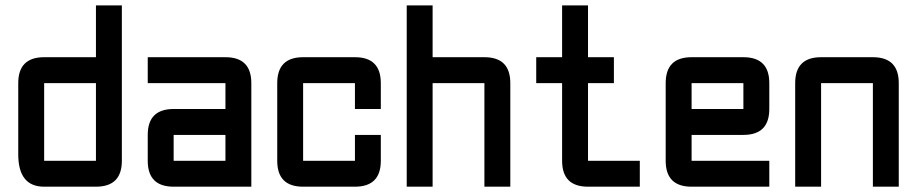

<svg xmlns="http://www.w3.org/2000/svg" viewBox="-20 -704 3458 724"><path d="M439.5 -97.7Q439.5 0 341.8 0H146.5Q48.8 0 48.8 -122.1V-390.6Q48.8 -488.3 146.5 -488.3H341.8V-683.6H439.5ZM146.5 -97.7H341.8V-390.6H146.5Z M927.7 0H634.8Q537.1 0 537.1 -97.7V-195.3Q537.1 -293 634.8 -293H830.1V-390.6H537.1V-488.3H830.1Q927.7 -488.3 927.7 -390.6ZM634.8 -97.7H830.1V-195.3H634.8Z M1318.4 0H1123Q1025.4 0 1025.4 -97.7V-390.6Q1025.4 -488.3 1123 -488.3H1318.4Q1416 -488.3 1416 -390.6V-293H1318.4V-390.6H1123V-97.7H1318.4V-195.3H1416V-97.7Q1416 0 1318.4 0Z M1513.7 -683.6H1611.3V-488.3H1806.6Q1904.3 -488.3 1904.3 -390.6V0H1806.6V-390.6H1611.3V0H1513.7Z M2197.3 0Q2099.6 0 2099.6 -97.7V-390.6H2002V-488.3H2099.6V-683.6H2197.3V-488.3H2294.9V-390.6H2197.3V-97.7H2392.6V0Z M2587.9 -488.3H2783.2Q2880.9 -488.3 2880.9 -390.6V-293Q2880.9 -195.3 2783.2 -195.3H2587.9V-97.7H2880.9V0H2587.9Q2490.2 0 2490.2 -97.7V-390.6Q2490.2 -488.3 2587.9 -488.3ZM2783.2 -390.6H2587.9V-293H2783.2Z M3271.5 -390.6H3076.2V0H2978.5V-390.6Q2978.5 -488.3 3076.2 -488.3H3271.5Q3369.1 -488.3 3369.1 -390.6V0H3271.5Z"/></svg>

Font: BabelStone Runic Norn
Style: Regular
Weight: 400
Designer: Andrew West
Foundry: BabelStone
Version: Version 3.002 March 14, 2022